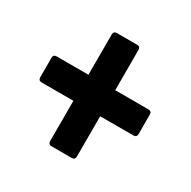

<svg xmlns="http://www.w3.org/2000/svg" viewBox="-113 -698 678 683"><g transform="rotate(30 225.5 -356.5)"><path d="M181 -124Q167 -124 167 -138V-303H37Q23 -303 23 -317V-397Q23 -410 37 -410H167V-575Q167 -589 181 -589H264Q277 -589 277 -575V-410H413Q427 -410 427 -397V-317Q427 -303 413 -303H277V-138Q277 -124 264 -124Z"/></g></svg>

Font: AL Dynamic
Style: Bold
Weight: 700
Version: Version 1.000; ttfautohint (v1.8.2) -l 8 -r 50 -G 200 -x 14 